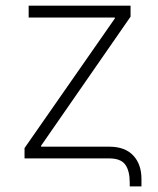

<svg xmlns="http://www.w3.org/2000/svg" viewBox="-20 -561 561 680"><path d="M439.5 99.1V86.4Q439.5 43.9 423.6 22Q407.7 0 366.2 0H66.9V-36.6L386.7 -495.6V-499H81.5V-541H442.4V-502L125.5 -44.9V-41.5H367.2Q422.4 -41.5 451.7 -10.5Q481 20.5 481 72.8V99.1Z"/></svg>

Font: Inter 17pt ExtraLight
Style: Regular
Weight: 250
Version: Version 4.001;git-66647c0bb